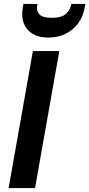

<svg xmlns="http://www.w3.org/2000/svg" viewBox="-20 -961 456 981"><path d="M24 0 148 -700H283L159 0ZM227 -769Q179 -769 147 -788Q115 -807 101.5 -842Q88 -877 97 -925L100 -941H171Q164 -908 180 -889Q196 -870 245 -870Q293 -870 315.5 -889Q338 -908 345 -941H416L413 -924Q405 -876 379 -841.5Q353 -807 314.5 -788Q276 -769 227 -769Z"/></svg>

Font: DM Sans 17pt
Style: Bold Italic
Weight: 700
Italic angle: -10°
Version: Version 4.004;gftools[0.9.30]